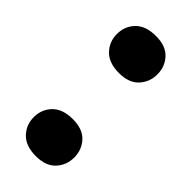

<svg xmlns="http://www.w3.org/2000/svg" viewBox="-177 -568 583 583"><g transform="rotate(45 114.0 -277.0)"><path d="M26.4 -98.1Q26.4 -131.8 48.8 -154.8Q71.3 -177.7 114.7 -177.7Q157.2 -177.7 178.7 -154.5Q200.2 -131.3 200.2 -98.1Q200.2 -65.4 178.7 -42Q157.2 -18.6 114.7 -18.6Q71.3 -18.6 48.8 -41.7Q26.4 -64.9 26.4 -98.1ZM26.4 -455.1Q26.4 -488.8 48.8 -511.7Q71.3 -534.7 114.7 -534.7Q157.2 -534.7 178.7 -511.5Q200.2 -488.3 200.2 -455.1Q200.2 -422.4 178.7 -398.9Q157.2 -375.5 114.7 -375.5Q71.3 -375.5 48.8 -398.7Q26.4 -421.9 26.4 -455.1Z"/></g></svg>

Font: Coustard
Style: Regular
Weight: 400
Foundry: vernon adams
Version: Version 1.000